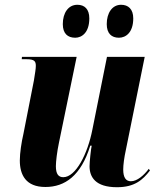

<svg xmlns="http://www.w3.org/2000/svg" viewBox="-20 -774 667 804"><path d="M478 -616C507 -616 538 -638 538 -697C538 -736 517 -754 487 -754C450 -754 427 -720 427 -673C427 -634 447 -616 478 -616ZM295 -616C323 -616 354 -638 354 -697C354 -736 334 -754 304 -754C266 -754 243 -720 243 -673C243 -634 263 -616 295 -616ZM470 10C544 10 578 -21 608 -60L603 -67C582 -39 554 -15 528 -15C507 -15 496 -31 496 -64C496 -84 500 -114 507 -146L586 -536H428L367 -232C347 -129 297 -32 245 -32C225 -32 214 -45 214 -78C214 -98 219 -139 227 -177L301 -536H72L71 -526H91C125 -526 130 -517 130 -498C130 -486 127 -469 122 -437L78 -213C70 -179 63 -133 63 -102C63 -42 88 9 170 9C252 9 319 -38 358 -164H364C361 -152 355 -97 355 -78C355 -33 379 10 470 10Z"/></svg>

Font: Noto Serif Display Condensed ExtraBold
Style: Italic
Weight: 800
Width: 3
Italic angle: -12°
Designer: Monotype Design Team
Foundry: Monotype Imaging Inc.
Version: Version 2.009